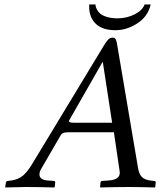

<svg xmlns="http://www.w3.org/2000/svg" viewBox="-20 -824 707 846"><path d="M307.1 -283.2H474.1L433.1 -549.8H431.2L286.1 -295.9Q283.7 -292 283.7 -290Q283.7 -283.2 307.1 -283.2ZM161.1 -79.1Q153.8 -66.4 153.8 -55.7Q153.8 -31.7 189.9 -28.8L216.8 -26.9Q224.1 -26.9 223.1 -19L221.2 0L217.8 2Q147.5 0 92.8 0Q76.2 0 3.9 2L2.9 0L5.9 -19Q7.3 -26.9 15.1 -26.9Q49.8 -29.3 72.8 -43.9Q95.7 -58.6 122.1 -102.1L437 -622.1Q449.7 -643.1 457.5 -650.4Q465.8 -658.2 476.1 -658.2Q485.8 -658.2 489.7 -651.1Q493.7 -644 496.1 -627.9L587.9 -85.9Q592.3 -56.6 605.7 -43.7Q619.1 -30.8 647.9 -27.8L658.2 -26.9Q667 -26.9 666 -19L664.1 0L662.1 2Q591.8 0 548.8 0Q494.1 0 421.9 2L420.9 0L422.9 -19Q423.3 -26.9 431.2 -26.9L459 -28.8Q507.8 -32.2 507.8 -62.5Q507.8 -64.9 506.8 -71.8L481.9 -241.2H282.2Q265.1 -241.2 257.8 -237.8Q250.5 -234.4 245.1 -224.1ZM488.8 -690.9Q431.2 -690.9 402.1 -719.2Q373 -747.6 373 -793V-804.2H400.9Q400.9 -800.8 401.6 -796.1Q402.3 -791.5 407.7 -781.2Q413.1 -771 422.4 -763.2Q431.6 -755.4 451.4 -749.3Q471.2 -743.2 498 -743.2Q537.6 -743.2 572.3 -760.3Q606.9 -777.3 617.2 -804.2H644Q631.8 -751.5 585.4 -721.2Q539.1 -690.9 488.8 -690.9Z"/></svg>

Font: Linux Libertine G
Style: Italic
Weight: 400
Italic angle: -12°
Designer: Philipp H. Poll
Foundry: Philipp H. Poll
Version: Version 5.1.3